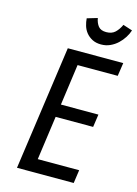

<svg xmlns="http://www.w3.org/2000/svg" viewBox="-131 -955 734 1026"><g transform="rotate(15 236.0 -442.5)"><path d="M68.6 0H382.4L392.9 -73.4H163.9L197.7 -316.3H405.1L415.3 -387.1H207.9L239.3 -613.9H461.4L472.3 -687.3H165.6ZM331.1 -752.7Q358.7 -752.7 381.8 -763.4Q404.9 -774.1 422.6 -790.8Q440.4 -807.4 453.3 -827.9Q466.1 -848.3 472.3 -868L420.4 -884.9Q408.1 -857.9 390 -840.7Q371.9 -823.6 341 -823.6Q310.9 -823.6 297.1 -840.7Q283.4 -857.9 278.6 -884.9L221.7 -868Q222.9 -848.3 229.1 -827.7Q235.3 -807.1 248.7 -790.6Q262.1 -774.1 282.5 -763.4Q302.9 -752.7 331.1 -752.7Z"/></g></svg>

Font: Secuela ExtLt
Style: Italic
Weight: 200
Italic angle: -8°
Designer: Fernando Haro
Foundry: deFharo
Version: Version 1.704